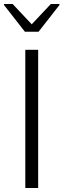

<svg xmlns="http://www.w3.org/2000/svg" viewBox="-20 -936 317 956"><path d="M106 0V-688H170V0ZM104 -778 0 -911V-916H43L138 -815L233 -916H276V-911L172 -778Z"/></svg>

Font: Saira Thin Light
Style: Regular
Weight: 300
Version: Version 1.101